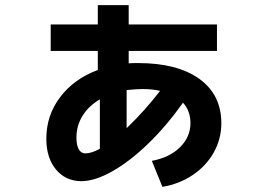

<svg xmlns="http://www.w3.org/2000/svg" viewBox="-20 -661 1040 746"><path d="M177 -566H360V-641H480V-566H823V-463H480V-415Q492 -416 516 -416Q669 -416 754.5 -354.5Q840 -293 840 -182Q840 -122 811 -69.5Q782 -17 729.5 18.5Q677 54 611 65L570 -36Q639 -49 679.5 -89Q720 -129 720 -183Q720 -230 691 -262Q628 -173 557 -104Q486 -35 417.5 4Q349 43 295 43Q234 42 197 -3Q160 -48 160 -122Q160 -213 214 -284Q268 -355 360 -389V-463H177ZM312 -65Q335 -65 368 -83V-275Q325 -250 301 -211.5Q277 -173 277 -126Q277 -97 286 -81Q295 -65 312 -65ZM602 -308Q573 -315 533 -315Q510 -315 472 -311V-163Q543 -231 602 -308Z"/></svg>

Font: Enso
Style: Bold
Weight: 700
Designer: Coji Morishita
Foundry: UNDERFOREST DESIGN
Version: Version 1.000